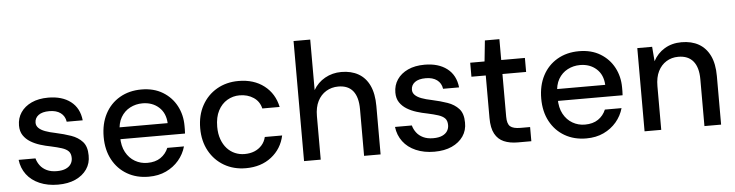

<svg xmlns="http://www.w3.org/2000/svg" viewBox="-45 -928 4390 1147"><g transform="rotate(-5 2149.5 -354.0)"><path d="M263 12Q201 12 152.5 -9Q104 -30 75.5 -68Q47 -106 41 -156H142Q148 -133 163 -113Q178 -93 203 -81Q228 -69 263 -69Q296 -69 317 -78.5Q338 -88 348 -104Q358 -120 358 -139Q358 -166 344.5 -180Q331 -194 304.5 -202.5Q278 -211 241 -219Q209 -225 177 -235Q145 -245 119 -261Q93 -277 77 -301Q61 -325 61 -360Q61 -404 84 -438Q107 -472 149 -491.5Q191 -511 249 -511Q332 -511 383.5 -471.5Q435 -432 443 -358H347Q342 -392 316.5 -411Q291 -430 249 -430Q206 -430 183.5 -413Q161 -396 161 -368Q161 -350 174.5 -336.5Q188 -323 213.5 -313.5Q239 -304 274 -297Q325 -286 366.5 -271.5Q408 -257 434 -228.5Q460 -200 460 -146Q461 -99 436.5 -63.5Q412 -28 368 -8Q324 12 263 12Z M807 12Q734 12 678 -20.5Q622 -53 590.5 -111.5Q559 -170 559 -248Q559 -327 590 -386Q621 -445 677.5 -478Q734 -511 808 -511Q882 -511 935.5 -478.5Q989 -446 1017.5 -392Q1046 -338 1046 -273Q1046 -263 1046 -251.5Q1046 -240 1045 -226H632V-297H947Q944 -358 905 -393Q866 -428 807 -428Q767 -428 732.5 -410Q698 -392 677.5 -357Q657 -322 657 -269V-240Q657 -185 677.5 -147.5Q698 -110 732 -90.5Q766 -71 806 -71Q854 -71 885.5 -92.5Q917 -114 932 -150H1032Q1019 -104 988 -67.5Q957 -31 911.5 -9.5Q866 12 807 12Z M1390 12Q1317 12 1260 -21Q1203 -54 1170.5 -113Q1138 -172 1138 -249Q1138 -327 1170.5 -386Q1203 -445 1260 -478Q1317 -511 1390 -511Q1482 -511 1543.5 -463.5Q1605 -416 1622 -335H1518Q1508 -378 1472.5 -401.5Q1437 -425 1389 -425Q1349 -425 1315 -405Q1281 -385 1260.5 -346Q1240 -307 1240 -249Q1240 -207 1252 -174Q1264 -141 1284.5 -118.5Q1305 -96 1332 -84.5Q1359 -73 1389 -73Q1422 -73 1448 -83.5Q1474 -94 1492.5 -114.5Q1511 -135 1518 -164H1622Q1605 -85 1543 -36.5Q1481 12 1390 12Z M1739 0V-720H1839V-417Q1864 -461 1908.5 -486Q1953 -511 2007 -511Q2066 -511 2109 -486.5Q2152 -462 2175 -413Q2198 -364 2198 -290V0H2099V-280Q2099 -352 2069.5 -389Q2040 -426 1981 -426Q1941 -426 1908.5 -406.5Q1876 -387 1857.5 -350.5Q1839 -314 1839 -261V0Z M2520 12Q2458 12 2409.5 -9Q2361 -30 2332.5 -68Q2304 -106 2298 -156H2399Q2405 -133 2420 -113Q2435 -93 2460 -81Q2485 -69 2520 -69Q2553 -69 2574 -78.5Q2595 -88 2605 -104Q2615 -120 2615 -139Q2615 -166 2601.5 -180Q2588 -194 2561.5 -202.5Q2535 -211 2498 -219Q2466 -225 2434 -235Q2402 -245 2376 -261Q2350 -277 2334 -301Q2318 -325 2318 -360Q2318 -404 2341 -438Q2364 -472 2406 -491.5Q2448 -511 2506 -511Q2589 -511 2640.5 -471.5Q2692 -432 2700 -358H2604Q2599 -392 2573.5 -411Q2548 -430 2506 -430Q2463 -430 2440.5 -413Q2418 -396 2418 -368Q2418 -350 2431.5 -336.5Q2445 -323 2470.5 -313.5Q2496 -304 2531 -297Q2582 -286 2623.5 -271.5Q2665 -257 2691 -228.5Q2717 -200 2717 -146Q2718 -99 2693.5 -63.5Q2669 -28 2625 -8Q2581 12 2520 12Z M3021 0Q2973 0 2938 -15Q2903 -30 2884 -65Q2865 -100 2865 -160V-415H2779V-499H2865L2878 -624H2965V-499H3107V-415H2965V-159Q2965 -116 2983 -100.5Q3001 -85 3045 -85H3102V0Z M3431 12Q3358 12 3302 -20.5Q3246 -53 3214.5 -111.5Q3183 -170 3183 -248Q3183 -327 3214 -386Q3245 -445 3301.5 -478Q3358 -511 3432 -511Q3506 -511 3559.5 -478.5Q3613 -446 3641.5 -392Q3670 -338 3670 -273Q3670 -263 3670 -251.5Q3670 -240 3669 -226H3256V-297H3571Q3568 -358 3529 -393Q3490 -428 3431 -428Q3391 -428 3356.5 -410Q3322 -392 3301.5 -357Q3281 -322 3281 -269V-240Q3281 -185 3301.5 -147.5Q3322 -110 3356 -90.5Q3390 -71 3430 -71Q3478 -71 3509.5 -92.5Q3541 -114 3556 -150H3656Q3643 -104 3612 -67.5Q3581 -31 3535.5 -9.5Q3490 12 3431 12Z M3781 0V-499H3870L3877 -412Q3901 -458 3945 -484.5Q3989 -511 4047 -511Q4107 -511 4150 -486.5Q4193 -462 4216.5 -413.5Q4240 -365 4240 -291V0H4140V-281Q4140 -352 4109.5 -389Q4079 -426 4020 -426Q3980 -426 3948.5 -406.5Q3917 -387 3899 -351Q3881 -315 3881 -262V0Z"/></g></svg>

Font: DM Sans 20pt Medium
Style: Regular
Weight: 500
Version: Version 4.004;gftools[0.9.30]